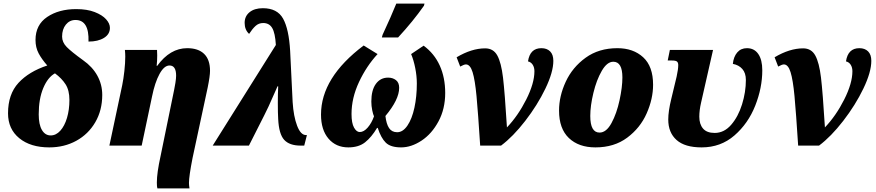

<svg xmlns="http://www.w3.org/2000/svg" viewBox="-20 -816 4907 1076"><path d="M25 -181Q25 -288 83.5 -351.5Q142 -415 245 -449Q214 -484 196.5 -517Q179 -550 179 -592Q179 -677 244.5 -721Q310 -765 407 -765Q468 -765 510.5 -748.5Q553 -732 574.5 -708Q596 -684 596 -660Q596 -624 562.5 -603.5Q529 -583 476 -583Q480 -704 403 -704Q370 -704 349 -678Q328 -652 328 -611Q328 -579 354 -552.5Q380 -526 445 -479Q498 -442 525.5 -392Q553 -342 553 -284Q553 -198 514 -131Q475 -64 407.5 -27Q340 10 256 10Q151 10 88 -41.5Q25 -93 25 -181ZM369 -256Q369 -310 347.5 -343.5Q326 -377 288 -405Q248 -383 222.5 -322.5Q197 -262 197 -175Q197 -118 215 -87.5Q233 -57 264 -57Q294 -57 318 -83.5Q342 -110 355.5 -155.5Q369 -201 369 -256Z M859 207Q859 153 880 58L956 -313Q959 -326 963 -351.5Q967 -377 967 -392Q967 -449 930 -449Q900 -449 874 -401.5Q848 -354 832 -275L774 0H593L665 -339Q672 -373 677 -418Q682 -463 682 -499Q682 -516 680 -536H860L861 -505Q861 -474 858 -447H861Q933 -546 1029 -546Q1091 -546 1124 -514Q1157 -482 1157 -419Q1157 -390 1144 -326L1059 70Q1039 172 1039 209Q1039 222 1042 240H862Q859 231 859 207Z M1526 -564Q1522 -631 1505.5 -659Q1489 -687 1455 -687Q1430 -687 1412 -670.5Q1394 -654 1376 -626Q1351 -649 1351 -688Q1351 -725 1378.5 -747.5Q1406 -770 1453 -770Q1534 -770 1566.5 -711.5Q1599 -653 1606 -531L1620 -244Q1625 -164 1645 -111.5Q1665 -59 1695 -59H1700L1685 0H1665Q1602 0 1572.5 -32.5Q1543 -65 1539 -149Q1537 -181 1537 -240Q1537 -290 1539 -332H1535L1525 -309Q1477 -199 1461 -170L1375 0H1172Z M1779 -174Q1779 -381 2018 -561L2096 -513Q2034 -446 1992 -356.5Q1950 -267 1950 -177Q1950 -126 1964 -101Q1978 -76 1996 -76Q2019 -76 2041 -101.5Q2063 -127 2076 -164Q2071 -174 2066 -198Q2061 -222 2061 -247Q2061 -311 2086.5 -346Q2112 -381 2155 -381Q2181 -381 2199 -367Q2217 -353 2217 -324Q2217 -258 2140 -166Q2145 -121 2160.5 -98Q2176 -75 2206 -75Q2238 -75 2263.5 -112.5Q2289 -150 2302.5 -212.5Q2316 -275 2316 -348Q2316 -390 2307 -435Q2298 -480 2284 -513L2354 -560Q2414 -516 2444.5 -448.5Q2475 -381 2475 -295Q2475 -206 2437.5 -136Q2400 -66 2342.5 -28Q2285 10 2228 10Q2169 10 2142 -16.5Q2115 -43 2097 -99H2093Q2062 -47 2026 -18.5Q1990 10 1932 10Q1863 10 1821 -39Q1779 -88 1779 -174ZM2124 -621Q2172 -724 2201 -796H2359L2356 -784Q2295 -697 2211 -606H2120Z M2591 -455Q2581 -455 2559 -443L2539 -495Q2623 -545 2699 -545Q2745 -545 2767 -505Q2789 -465 2799 -381Q2809 -297 2821 -102Q2883 -167 2929 -258Q2975 -349 2975 -417Q2975 -438 2965.5 -453Q2956 -468 2939 -472Q2950 -546 3014 -546Q3045 -546 3063 -528Q3081 -510 3081 -475Q3081 -412 3036.5 -319.5Q2992 -227 2923.5 -138.5Q2855 -50 2788 0H2671Q2659 -187 2650.5 -277.5Q2642 -368 2628.5 -411.5Q2615 -455 2591 -455Z M3113 -196Q3113 -277 3150.5 -358Q3188 -439 3262 -492.5Q3336 -546 3440 -546Q3529 -546 3584.5 -495Q3640 -444 3640 -341Q3640 -262 3604 -180.5Q3568 -99 3495 -44.5Q3422 10 3317 10Q3223 10 3168 -42.5Q3113 -95 3113 -196ZM3468 -382Q3468 -470 3417 -470Q3382 -470 3352.5 -419Q3323 -368 3305.5 -295.5Q3288 -223 3288 -166Q3288 -73 3340 -73Q3378 -73 3407 -126.5Q3436 -180 3452 -254Q3468 -328 3468 -382Z M3725 -146Q3725 -193 3742 -262L3772 -387Q3781 -428 3781 -451Q3781 -465 3774 -471Q3767 -477 3745 -477H3722L3734 -536H3976L3909 -241Q3899 -198 3899 -162Q3899 -120 3920 -95.5Q3941 -71 3985 -71Q4038 -71 4077.5 -116.5Q4117 -162 4138.5 -231Q4160 -300 4160 -368Q4160 -407 4140 -429.5Q4120 -452 4087 -458Q4091 -498 4111.5 -522Q4132 -546 4166 -546Q4207 -546 4229.5 -513.5Q4252 -481 4252 -422Q4252 -324 4212.5 -224Q4173 -124 4096 -57Q4019 10 3912 10Q3818 10 3771.5 -31.5Q3725 -73 3725 -146Z M4373 -455Q4363 -455 4341 -443L4321 -495Q4405 -545 4481 -545Q4527 -545 4549 -505Q4571 -465 4581 -381Q4591 -297 4603 -102Q4665 -167 4711 -258Q4757 -349 4757 -417Q4757 -438 4747.5 -453Q4738 -468 4721 -472Q4732 -546 4796 -546Q4827 -546 4845 -528Q4863 -510 4863 -475Q4863 -412 4818.5 -319.5Q4774 -227 4705.5 -138.5Q4637 -50 4570 0H4453Q4441 -187 4432.5 -277.5Q4424 -368 4410.5 -411.5Q4397 -455 4373 -455Z"/></svg>

Font: Noto Serif NarrowBlack
Style: Italic
Weight: 900
Width: 4
Italic angle: -12°
Designer: Monotype Design Team
Foundry: Monotype Imaging Inc.
Version: Version 1.001